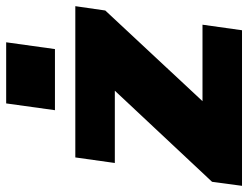

<svg xmlns="http://www.w3.org/2000/svg" viewBox="-117 -693 804 622"><g transform="rotate(-90 285.0 -382.0)"><path d="M7 -97 364 -478 372 -412H68L86 -540H576L562 -443L203 -58L196 -128H516L498 0H-6ZM459 -764 437 -606H239L261 -764Z"/></g></svg>

Font: Pathway Extreme SemiCondensed ExtraBold
Style: Italic
Weight: 800
Width: 4
Italic angle: -8°
Version: Version 1.001;gftools[0.9.26]